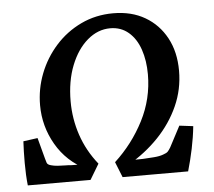

<svg xmlns="http://www.w3.org/2000/svg" viewBox="-46 -631 757 680"><g transform="rotate(-5 333.0 -290.5)"><path d="M26 0Q22 -37 22 -80Q22 -123 24 -157L75 -164L95 -89Q97 -81 99.5 -74Q102 -67 114 -64Q124 -61 138 -60Q152 -59 164.5 -59Q177 -59 183 -58L243 -57L238 -40Q169 -74 131.5 -139Q94 -204 94 -279Q94 -337 115 -391Q136 -445 174.5 -488Q213 -531 265.5 -556Q318 -581 380 -581Q445 -581 493 -553Q541 -525 568 -475Q595 -425 595 -358Q595 -292 568.5 -233Q542 -174 495.5 -125.5Q449 -77 388 -42L376 -57L441 -58Q459 -59 479.5 -60.5Q500 -62 513 -67Q525 -71 529.5 -75.5Q534 -80 540 -90L579 -164L628 -158Q624 -119 615.5 -78.5Q607 -38 596 0H363L341 -55Q405 -114 444.5 -191Q484 -268 484 -355Q484 -404 470.5 -443.5Q457 -483 430 -506Q403 -529 365 -529Q321 -529 284 -497.5Q247 -466 225 -410.5Q203 -355 203 -283Q203 -221 222.5 -163Q242 -105 282 -55L249 0Z"/></g></svg>

Font: Yrsa Medium
Style: Italic
Weight: 500
Italic angle: -7.10001°
Designer: Anna Giedrys (Yrsa+Rasa design), David Brezina (Yrsa art-direction, Rasa art-direction, design)
Foundry: Rosetta Type Foundry
Version: Version 2.004